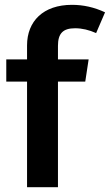

<svg xmlns="http://www.w3.org/2000/svg" viewBox="-20 -775 455 795"><path d="M291 -658C320 -658 349 -651 378 -638L415 -724C370 -745 325 -755 278 -755C159 -755 92 -687 92 -587V-529H6V-437H92V0H220V-437H333L347 -529H220V-585C220 -636 240 -658 291 -658Z"/></svg>

Font: Fira Sans Medium
Style: Regular
Weight: 500
Designer: Carrois Corporate & Edenspiekermann AG
Foundry: Carrois Corporate GbR & Edenspiekermann AG
Version: Version 4.203